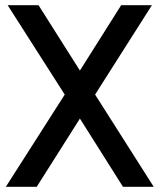

<svg xmlns="http://www.w3.org/2000/svg" viewBox="-20 -720 615 740"><path d="M2.5 0 229.5 -355.5 9.5 -700H128.5L288 -448L447 -700H565.5L346.5 -355.5L572.5 0H454L288 -263L121.5 0Z"/></svg>

Font: Cabin SemiCondensedMedium
Style: Regular
Weight: 500
Width: 4
Designer: Pablo Impallari
Foundry: Pablo Impallari. http://www.impallari.com Igino Marini. http://www.ikern.com
Version: Version 3.001